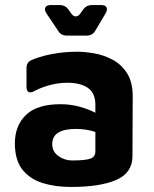

<svg xmlns="http://www.w3.org/2000/svg" viewBox="-20 -726 612 761"><path d="M261 15Q199 15 149 -0.5Q99 -16 69 -53.5Q39 -91 39 -158Q39 -228 83 -270.5Q127 -313 220 -313Q259 -313 295.5 -303Q332 -293 358 -279V-311Q358 -357 328.5 -377.5Q299 -398 246 -398Q213 -398 178.5 -389Q144 -380 116 -365Q102 -357 93.5 -361.5Q85 -366 85 -382V-455Q85 -479 103 -487Q133 -501 182 -511Q231 -521 287 -521Q316 -521 353.5 -514.5Q391 -508 426 -489.5Q461 -471 483.5 -436Q506 -401 506 -344L505 -105Q504 -40 440 -12.5Q376 15 261 15ZM187 -155Q187 -125 211.5 -107.5Q236 -90 266 -90Q317 -90 337.5 -97Q358 -104 358 -125V-203Q322 -215 281 -215Q187 -215 187 -155ZM244 -585Q222 -585 211 -603L164 -673Q155 -687 160 -696.5Q165 -706 181 -706H217Q238 -706 250 -690L262 -673Q270 -661 280 -661Q290 -661 298 -672L311 -690Q323 -706 344 -706H381Q397 -706 402 -697Q407 -688 399 -674L357 -603Q346 -585 324 -585Z"/></svg>

Font: Pitagon Sans
Style: Bold
Weight: 700
Designer: Travis Tran
Foundry: Pitagon
Version: Version 1.001; ttfautohint (v1.8.4.7-5d5b);gftools[0.9.26]